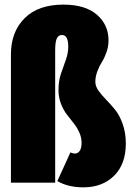

<svg xmlns="http://www.w3.org/2000/svg" viewBox="-20 -784 560 824"><path d="M252 -764.2Q345.7 -764.2 395.8 -720.9Q445.8 -677.7 445.8 -610.8Q445.8 -585 437 -559.8Q428.2 -534.7 417.5 -518.1Q406.7 -501.5 397.9 -478.3Q389.2 -455.1 389.2 -433.1Q389.2 -414.1 402.6 -395Q416 -376 435.3 -356.4Q454.6 -336.9 473.9 -313.2Q493.2 -289.6 506.6 -251.7Q520 -213.9 520 -168Q520 -79.6 469.7 -29.8Q419.4 20 337.9 20Q272.5 20 226.1 -6.8L282.2 -129.9Q292 -125 301.8 -125Q313.5 -125 321.8 -136.2Q330.1 -147.5 330.1 -170.9Q330.1 -194.8 319.8 -216.8Q309.6 -238.8 294.9 -256.8Q280.3 -274.9 265.9 -293.9Q251.5 -313 241.2 -339.8Q231 -366.7 231 -397.9Q231 -436 241.5 -467.5Q252 -499 262.5 -527.1Q272.9 -555.2 272.9 -584Q272.9 -633.8 246.1 -633.8Q230.5 -633.8 223.6 -618.7Q216.8 -603.5 216.8 -566.9V0H26.9V-550.8Q26.9 -647 85.4 -705.6Q144 -764.2 252 -764.2Z"/></svg>

Font: Fira Sans Compressed Heavy
Style: Regular
Weight: 900
Width: 1
Designer: Carrois Corporate & Edenspiekermann AG
Foundry: Carrois Corporate GbR & Edenspiekermann AG
Version: Version 4.203;PS 004.203;hotconv 1.0.88;makeotf.lib2.5.64775